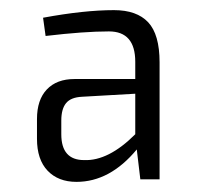

<svg xmlns="http://www.w3.org/2000/svg" viewBox="-20 -625 395 379"><path d="M205 -605Q250 -605 272.5 -581Q295 -557 295 -502V-271H257L250 -330Q197 -266 131 -266Q95 -266 74 -288Q53 -310 53 -351V-390Q53 -428 72.5 -448.5Q92 -469 127 -469H247V-503Q247 -563 195 -563Q146 -563 70 -554L65 -590Q146 -605 205 -605ZM146 -309Q194 -307 247 -360V-440L142 -434Q120 -433 110.5 -421.5Q101 -410 101 -387V-360Q101 -309 146 -309Z"/></svg>

Font: exo2condensed_l
Style: Regular
Weight: 300
Width: 3
Designer: Natanael Gama
Version: Version 1.001;PS 001.001;hotconv 1.0.70;makeotf.lib2.5.58329